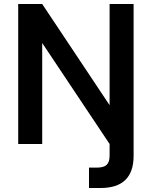

<svg xmlns="http://www.w3.org/2000/svg" viewBox="-20 -720 758 960"><path d="M71 0V-700H191L528 -194V-700H648V59Q648 220 483 220H425V118H465Q499 118 513.5 104Q528 90 528 58V0L191 -505V0Z"/></svg>

Font: AWOL-DM SemiBold
Style: Regular
Weight: 600
Designer: Colophon Foundry, Jonny Pinhorn, Mikhail Sharanda
Foundry: Colophon Foundry
Version: Version 1.000;Glyphs 3.2.3 (3260)